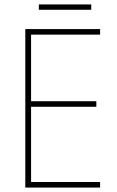

<svg xmlns="http://www.w3.org/2000/svg" viewBox="-20 -845 528 865"><path d="M431 0H94V-714H431V-689H120V-389H414V-364H120V-25H431ZM391 -825V-801H155V-825Z"/></svg>

Font: Noto Sans SemiCondensed Thin
Style: Regular
Weight: 100
Width: 4
Designer: Monotype Design Team
Foundry: Monotype Imaging Inc.
Version: Version 2.013; ttfautohint (v1.8.4.7-5d5b)